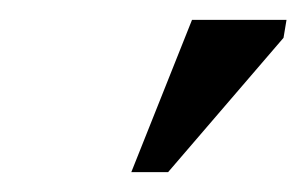

<svg xmlns="http://www.w3.org/2000/svg" viewBox="-20 -694 308 193"><path d="M149 -521H112L173 -674H268L265 -656Z"/></svg>

Font: STIX Two Text
Style: Italic
Weight: 400
Italic angle: -12°
Designer: Ross Mills, John Hudson & Paul Hanslow, Tiro Typeworks Ltd; with prior portions MicroPress Inc. and Coen Hoffman, Elsevi
Foundry: Tiro Typeworks Ltd
Version: Version 2.13 b171